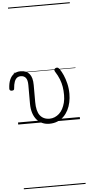

<svg xmlns="http://www.w3.org/2000/svg" viewBox="-154 -1190 856 1870"><g transform="rotate(-5 274.0 -255.0)"><path d="M303 19Q267 19 235.5 5.5Q204 -8 181 -34.5Q158 -61 145 -101Q132 -141 132 -193V-374Q132 -424 114.5 -445.5Q97 -467 66 -467Q44 -467 28.5 -455.5Q13 -444 3.5 -418.5Q-6 -393 -9 -352Q-9 -343 -15 -338.5Q-21 -334 -33 -334Q-43 -334 -49.5 -338.5Q-56 -343 -56 -355Q-54 -408 -38.5 -443.5Q-23 -479 4 -497Q31 -515 67 -515Q96 -515 117.5 -506.5Q139 -498 154 -480Q169 -462 176.5 -435Q184 -408 184 -370V-204Q184 -160 192 -127Q200 -94 216 -73Q232 -52 255.5 -41Q279 -30 311 -30Q336 -30 360 -40Q384 -50 404 -68Q424 -86 438.5 -113Q453 -140 461.5 -173.5Q470 -207 470 -247Q470 -291 464 -328Q458 -365 443.5 -402.5Q429 -440 401 -484Q395 -495 397.5 -502.5Q400 -510 407.5 -514.5Q415 -519 423 -519Q433 -519 438 -514.5Q443 -510 452 -498Q467 -477 483.5 -440Q500 -403 511.5 -355.5Q523 -308 523 -255Q523 -213 514.5 -172.5Q506 -132 488.5 -97.5Q471 -63 445 -37Q419 -11 383.5 4Q348 19 303 19ZM0 623H604V633H0ZM0 -20H604V0H0ZM0 -505H604V-500H0ZM0 -1143H604V-1133H0Z"/></g></svg>

Font: Playwrite CL Guides
Style: Regular
Weight: 400
Designer: Veronika Burian, José Scaglione
Foundry: TypeTogether
Version: Version 1.003